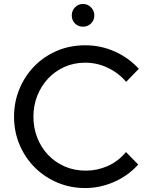

<svg xmlns="http://www.w3.org/2000/svg" viewBox="-20 -940 764 971"><path d="M51 0ZM414 -77Q472 -77 525 -100.5Q578 -124 617 -171Q633 -155 648 -139.5Q663 -124 679 -108Q628 -51 557 -20Q486 11 411 11Q335 11 269.5 -17Q204 -45 155.5 -93.5Q107 -142 79 -208Q51 -274 51 -350Q51 -424 78 -489.5Q105 -555 153 -604.5Q201 -654 267 -682.5Q333 -711 411 -711Q490 -711 560.5 -679.5Q631 -648 682 -592Q666 -575 650 -559Q634 -543 618 -526Q580 -571 525.5 -597Q471 -623 411 -623Q354 -623 306 -601.5Q258 -580 223 -542.5Q188 -505 168.5 -455.5Q149 -406 149 -350Q149 -293 168.5 -243.5Q188 -194 223 -157Q258 -120 306.5 -98.5Q355 -77 414 -77ZM400 -805Q376 -805 359.5 -821Q343 -837 343 -862Q343 -886 359.5 -903Q376 -920 400 -920Q423 -920 440 -903Q457 -886 457 -862Q457 -838 440.5 -821.5Q424 -805 400 -805Z"/></svg>

Font: Rosa Sans
Style: Regular
Weight: 400
Designer: Pentagram / MCKL
Foundry: Pentagram / MCKL
Version: Version 1.005;September 16, 2019;FontCreator 11.5.0.2425 64-